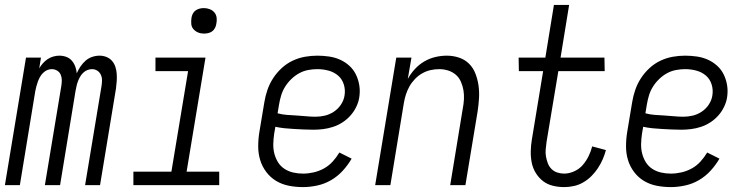

<svg xmlns="http://www.w3.org/2000/svg" viewBox="-20 -755 3040 783"><path d="M0 0 86 -520H147L140 -476Q146 -487 155 -497Q164 -507 174.5 -514Q185 -521 197.5 -524.5Q210 -528 222 -528Q237 -528 250.5 -523Q264 -518 273 -507.5Q282 -497 287 -483.5Q292 -470 293 -456Q299 -470 308 -483.5Q317 -497 329 -507.5Q341 -518 356 -523Q371 -528 386 -528Q401 -528 414.5 -522.5Q428 -517 437 -506.5Q446 -496 450.5 -482.5Q455 -469 456 -454Q457 -439 456 -424Q455 -409 453 -394L388 0H327L394 -404Q396 -416 396 -428Q396 -440 391 -450.5Q386 -461 376.5 -467Q367 -473 355 -473Q345 -473 335.5 -469Q326 -465 318.5 -457.5Q311 -450 306 -441Q301 -432 297.5 -422.5Q294 -413 292 -403.5Q290 -394 288 -384L225 0H163L230 -404Q232 -416 232 -428Q232 -440 227.5 -450.5Q223 -461 213 -467Q203 -473 191 -473Q181 -473 172 -469Q163 -465 155.5 -457.5Q148 -450 143 -441Q138 -432 134.5 -422.5Q131 -413 128.5 -403.5Q126 -394 124 -384L61 0Z M524 0V-55H679L747 -465H614V-520H818L741 -55H874V0ZM812 -618Q799 -618 788 -622.5Q777 -627 769 -636Q761 -645 760 -657.5Q759 -670 761 -683Q762 -691 766.5 -699.5Q771 -708 778.5 -713Q786 -718 794.5 -720Q803 -722 811 -722Q824 -722 835.5 -717.5Q847 -713 854.5 -704Q862 -695 863.5 -682.5Q865 -670 862 -657Q861 -649 856.5 -640.5Q852 -632 845 -627Q838 -622 829 -620Q820 -618 812 -618Z M1216 8Q1186 8 1158 2.5Q1130 -3 1106.5 -17Q1083 -31 1066 -53.5Q1049 -76 1041 -102.5Q1033 -129 1033 -158.5Q1033 -188 1038 -218L1058 -338Q1062 -363 1070.5 -388Q1079 -413 1093.5 -435.5Q1108 -458 1128.5 -477Q1149 -496 1173.5 -507.5Q1198 -519 1223.5 -523.5Q1249 -528 1274 -528Q1298 -528 1322 -524.5Q1346 -521 1367 -511.5Q1388 -502 1405 -486.5Q1422 -471 1432 -450Q1442 -429 1445.5 -405.5Q1449 -382 1445 -357Q1442 -338 1432.5 -318.5Q1423 -299 1408.5 -283Q1394 -267 1376 -255.5Q1358 -244 1338 -237.5Q1318 -231 1298 -228.5Q1278 -226 1258 -226Q1238 -226 1218.5 -227Q1199 -228 1179.5 -229Q1160 -230 1140.5 -232Q1121 -234 1103 -238L1098 -209Q1095 -188 1094.5 -167.5Q1094 -147 1099 -128Q1104 -109 1114 -93Q1124 -77 1140 -66.5Q1156 -56 1175.5 -51.5Q1195 -47 1216 -47Q1237 -47 1259 -52Q1281 -57 1301 -68Q1321 -79 1336.5 -96Q1352 -113 1364 -133L1414 -108Q1399 -82 1378 -59Q1357 -36 1330.5 -20.5Q1304 -5 1274 1.5Q1244 8 1216 8ZM1267 -279Q1286 -279 1305 -283.5Q1324 -288 1341.5 -299.5Q1359 -311 1370.5 -328.5Q1382 -346 1385 -365Q1389 -389 1382 -411Q1375 -433 1358.5 -447Q1342 -461 1320 -467Q1298 -473 1274 -473Q1256 -473 1237 -469.5Q1218 -466 1200.5 -456.5Q1183 -447 1168 -432.5Q1153 -418 1142.5 -401Q1132 -384 1126.5 -365.5Q1121 -347 1118 -329L1112 -293Q1130 -288 1149.5 -286.5Q1169 -285 1189 -284Q1209 -283 1228 -281Q1247 -279 1267 -279Z M1510 0 1596 -520H1658L1643 -433Q1655 -455 1672 -473.5Q1689 -492 1710.5 -504.5Q1732 -517 1755.5 -522.5Q1779 -528 1802 -528Q1828 -528 1852 -520Q1876 -512 1893 -495Q1910 -478 1919 -454.5Q1928 -431 1931.5 -406Q1935 -381 1933.5 -355Q1932 -329 1928 -302L1878 0H1816L1867 -311Q1871 -331 1872 -350Q1873 -369 1870 -387Q1867 -405 1859.5 -422Q1852 -439 1838.5 -450.5Q1825 -462 1807.5 -467.5Q1790 -473 1771 -473Q1753 -473 1735.5 -469Q1718 -465 1702 -456Q1686 -447 1672.5 -433Q1659 -419 1650 -403Q1641 -387 1635.5 -370Q1630 -353 1627 -335L1572 0Z M2281 8Q2257 8 2234.5 2.5Q2212 -3 2194.5 -16.5Q2177 -30 2165 -49.5Q2153 -69 2148.5 -91.5Q2144 -114 2144.5 -138Q2145 -162 2149 -186L2195 -465H2096L2095 -520H2204L2239 -735H2301L2266 -520H2445L2446 -465H2257L2209 -177Q2207 -162 2205.5 -146.5Q2204 -131 2206.5 -117Q2209 -103 2214 -89.5Q2219 -76 2229 -66Q2239 -56 2252.5 -51.5Q2266 -47 2281 -47Q2301 -47 2322 -56.5Q2343 -66 2357 -82.5Q2371 -99 2380.5 -118.5Q2390 -138 2395 -158L2451 -143Q2446 -124 2438 -105.5Q2430 -87 2418.5 -69.5Q2407 -52 2392 -37Q2377 -22 2359 -11.5Q2341 -1 2321 3.5Q2301 8 2281 8Z M2716 8Q2686 8 2658 2.5Q2630 -3 2606.5 -17Q2583 -31 2566 -53.5Q2549 -76 2541 -102.5Q2533 -129 2533 -158.5Q2533 -188 2538 -218L2558 -338Q2562 -363 2570.5 -388Q2579 -413 2593.5 -435.5Q2608 -458 2628.5 -477Q2649 -496 2673.5 -507.5Q2698 -519 2723.5 -523.5Q2749 -528 2774 -528Q2798 -528 2822 -524.5Q2846 -521 2867 -511.5Q2888 -502 2905 -486.5Q2922 -471 2932 -450Q2942 -429 2945.5 -405.5Q2949 -382 2945 -357Q2942 -338 2932.5 -318.5Q2923 -299 2908.5 -283Q2894 -267 2876 -255.5Q2858 -244 2838 -237.5Q2818 -231 2798 -228.5Q2778 -226 2758 -226Q2738 -226 2718.5 -227Q2699 -228 2679.5 -229Q2660 -230 2640.5 -232Q2621 -234 2603 -238L2598 -209Q2595 -188 2594.5 -167.5Q2594 -147 2599 -128Q2604 -109 2614 -93Q2624 -77 2640 -66.5Q2656 -56 2675.5 -51.5Q2695 -47 2716 -47Q2737 -47 2759 -52Q2781 -57 2801 -68Q2821 -79 2836.5 -96Q2852 -113 2864 -133L2914 -108Q2899 -82 2878 -59Q2857 -36 2830.5 -20.5Q2804 -5 2774 1.5Q2744 8 2716 8ZM2767 -279Q2786 -279 2805 -283.5Q2824 -288 2841.5 -299.5Q2859 -311 2870.5 -328.5Q2882 -346 2885 -365Q2889 -389 2882 -411Q2875 -433 2858.5 -447Q2842 -461 2820 -467Q2798 -473 2774 -473Q2756 -473 2737 -469.5Q2718 -466 2700.5 -456.5Q2683 -447 2668 -432.5Q2653 -418 2642.5 -401Q2632 -384 2626.5 -365.5Q2621 -347 2618 -329L2612 -293Q2630 -288 2649.5 -286.5Q2669 -285 2689 -284Q2709 -283 2728 -281Q2747 -279 2767 -279Z"/></svg>

Font: Iosevka SS18 Light
Style: Italic
Weight: 300
Italic angle: -9°
Monospace: yes
Designer: Belleve Invis
Foundry: Belleve Invis
Version: Version 25.1.1; ttfautohint (v1.8.4)